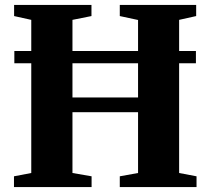

<svg xmlns="http://www.w3.org/2000/svg" viewBox="-20 -763 858 783"><path d="M107.5 -57.5V-682L37.5 -697.5V-743H353V-697.5L275.5 -682V-365.5H543V-681.5L468.5 -697.5V-743H780V-697.5L710.5 -682V-57.5L781.5 -44V0H468.5V-44L543 -57.5V-305.5H275.5V-57.5L353.5 -44V0H37V-44ZM779 -555V-505H38.5V-555Z"/></svg>

Font: Merriweather 72pt ExtraBold
Style: Regular
Weight: 800
Version: Version 2.100